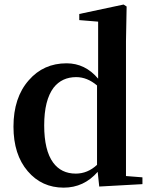

<svg xmlns="http://www.w3.org/2000/svg" viewBox="-20 -820 678 855"><path d="M263.7 15.6Q166 15.6 103.5 -57.6Q40 -131.8 40 -255.9Q40 -385.7 108.4 -462.9Q173.8 -538.1 276.4 -538.1Q359.4 -538.1 417 -469.7V-723.6L333 -730.5V-757.8L530.3 -799.8L543.9 -791L541 -636.7V-36.1L614.3 -30.3V0L421.9 10.7L415 -54.7Q353.5 15.6 263.7 15.6ZM317.4 -46.9Q370.1 -46.9 412.1 -85.9V-439.5Q368.2 -476.6 319.3 -476.6Q255.9 -476.6 218.8 -429.7Q176.8 -374 176.8 -261.7Q176.8 -150.4 216.8 -95.7Q252.9 -46.9 317.4 -46.9Z"/></svg>

Font: Bpmf GenYo Min B
Style: B
Weight: 700
Foundry: But Ko
Version: Version 1.320